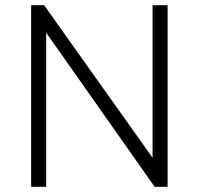

<svg xmlns="http://www.w3.org/2000/svg" viewBox="-20 -720 766 740"><path d="M100 0V-700H150L568 -112V-700H626V0H576L158 -594V0Z"/></svg>

Font: Geologica Roman Thin
Style: Regular
Weight: 250
Designer: Sindre Bremnes, Frode Helland
Foundry: Monokrom Skriftforlag AS
Version: Version 1.010;gftools[0.9.28]